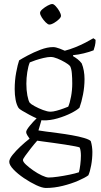

<svg xmlns="http://www.w3.org/2000/svg" viewBox="-20 -734 500 954"><path d="M194 -136Q191 -136 186 -137L171 -86Q181 -84 208 -80.5Q235 -77 269.5 -72.5Q304 -68 338 -62Q372 -56 397.5 -48.5Q423 -41 431 -33Q435 -20 437 -5.5Q439 9 439 21Q439 55 433 87.5Q427 120 419 137Q403 149 368.5 164Q334 179 291.5 189.5Q249 200 208 200Q190 200 160 186Q130 172 99 151Q68 130 47 108Q26 86 26 70Q26 56 42.5 35.5Q59 15 82 -6.5Q105 -28 127 -45Q122 -52 116 -61.5Q110 -71 110 -78Q110 -87 127.5 -108.5Q145 -130 162 -146Q144 -154 124.5 -164.5Q105 -175 90 -184Q75 -193 72 -198Q62 -214 57.5 -238.5Q53 -263 53 -291Q53 -335 60.5 -374.5Q68 -414 75 -434Q89 -443 118 -458.5Q147 -474 181 -487Q215 -500 244 -500Q257 -500 276.5 -492.5Q296 -485 302 -482Q326 -488 353.5 -499Q381 -510 405 -522.5Q429 -535 444 -544L455 -536Q455 -520 451.5 -506Q448 -492 445 -484Q425 -476 396.5 -469Q368 -462 343 -460V-455Q355 -448 366 -439.5Q377 -431 386 -419Q393 -402 396.5 -382Q400 -362 400 -341Q400 -303 392.5 -264.5Q385 -226 375 -199Q363 -187 333.5 -172Q304 -157 266.5 -146Q229 -135 194 -136ZM231 -179Q243 -179 261.5 -184Q280 -189 297 -195.5Q314 -202 319 -204Q327 -222 333 -254Q339 -286 339 -319Q339 -346 337 -369.5Q335 -393 328 -406Q321 -414 303 -424.5Q285 -435 265.5 -443Q246 -451 232 -451Q218 -451 196.5 -446Q175 -441 156 -434.5Q137 -428 128 -424Q120 -405 115.5 -375.5Q111 -346 111 -318Q111 -286 116 -259.5Q121 -233 128 -223Q133 -217 152 -206.5Q171 -196 193.5 -187.5Q216 -179 231 -179ZM222 148Q239 148 267.5 144Q296 140 325 134Q354 128 372 122Q376 109 379 84Q382 59 382 39Q382 28 380.5 17Q379 6 376 -1Q374 -3 353.5 -7Q333 -11 304 -15.5Q275 -20 245.5 -24Q216 -28 193.5 -31Q171 -34 165 -35Q149 -17 133 3.5Q117 24 105.5 40Q94 56 94 61Q94 70 109 84Q124 98 145.5 113Q167 128 188.5 138Q210 148 222 148ZM225 -612Q218 -612 207 -623Q196 -634 187.5 -647.5Q179 -661 179 -670Q179 -678 190.5 -688Q202 -698 216.5 -706Q231 -714 240 -714Q247 -714 257.5 -702.5Q268 -691 275.5 -677.5Q283 -664 283 -655Q283 -648 272.5 -638Q262 -628 248.5 -620Q235 -612 225 -612Z"/></svg>

Font: Texturina 72pt ExtraLight
Style: Regular
Weight: 200
Designer: Guillermo Torres Carreño
Foundry: Omnibus-Type
Version: Version 1.002; ttfautohint (v1.8.3)